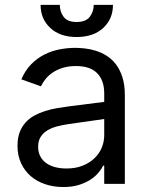

<svg xmlns="http://www.w3.org/2000/svg" viewBox="-20 -747 604 780"><path d="M237.2 12.8Q198.5 12.8 164.4 1.6Q130.3 -9.6 105.3 -31.1Q80.3 -52.6 65.7 -83.8Q51.1 -115.1 51.1 -154.8Q51.1 -186.1 59.8 -209.2Q68.5 -232.2 83.6 -249.1Q98.7 -266 119.1 -277.2Q139.6 -288.4 163 -295.8Q186.4 -303.3 212 -307.7Q237.6 -312.1 262.8 -315.3L403.4 -333.1V-367.9Q403.4 -420.5 374.8 -449.6Q346.2 -478.7 288.4 -478.7Q258.5 -478.7 235.1 -471.4Q211.6 -464.1 194.2 -452.4Q176.8 -440.7 165.1 -426Q153.4 -411.2 146.3 -396.3L66.8 -424.7Q82.7 -462 107.4 -486.7Q132.1 -511.4 161.4 -525.9Q190.7 -540.5 222.7 -546.5Q254.6 -552.6 285.5 -552.6Q302.9 -552.6 324.6 -550.2Q346.2 -547.9 368.6 -541Q391 -534.1 412.5 -521Q433.9 -507.8 450.5 -486.3Q467 -464.8 477.1 -433.8Q487.2 -402.7 487.2 -359.4V0H403.4V-73.9H399.1Q392.8 -60.7 380 -45.5Q367.2 -30.2 347.5 -17.2Q327.8 -4.3 300.4 4.3Q273.1 12.8 237.2 12.8ZM250 -62.5Q287.3 -62.5 315.9 -74Q344.5 -85.6 364 -104.4Q383.5 -123.2 393.5 -147.5Q403.4 -171.9 403.4 -197.4V-263.5L258.5 -242.9Q234 -239.3 211.6 -233.5Q189.3 -227.6 172.2 -217.2Q155.2 -206.7 145.1 -190.7Q134.9 -174.7 134.9 -150.6Q134.9 -128.9 143.5 -112.4Q152 -95.9 167.4 -84.7Q182.9 -73.5 204 -68Q225.1 -62.5 250 -62.5ZM291.2 -596.6Q224.1 -596.6 184.5 -633.2Q144.9 -669.7 144.9 -727.3H223Q223 -699.6 238.5 -678.6Q253.9 -657.7 291.2 -657.7Q328.5 -657.7 344.6 -678.6Q360.8 -699.6 360.8 -727.3H438.9Q438.9 -669.7 399.1 -633.2Q359.4 -596.6 291.2 -596.6Z"/></svg>

Font: Linik Sans
Style: Regular
Weight: 400
Designer: Rasmus Andersson (font), Marc Monis (original base), Kil Hyung-jin (Pretendard portions), Cristiano Sobral (main changes
Foundry: rsms
Version: Version 3.018;May 31, 2022;FontCreator 14.0.0.2814 64-bit; t